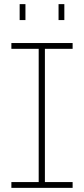

<svg xmlns="http://www.w3.org/2000/svg" viewBox="-20 -908 406 928"><path d="M167 -10V-690H197V-10ZM35 -672V-700H331V-672ZM35 0V-28H331V0ZM263 -811V-888H291V-811ZM75 -811V-888H103V-811Z"/></svg>

Font: SUSE Thin
Style: Regular
Weight: 250
Designer: Rene Bieder
Foundry: SUSE
Version: Version 1.000